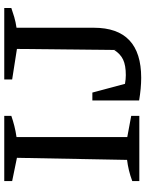

<svg xmlns="http://www.w3.org/2000/svg" viewBox="92 -782 699 924"><g transform="rotate(-90 442.0 -320.5)"><path d="M32 0V-34Q59 -44 84 -50Q109 -56 134 -59L144 -589L32 -612V-650H346V-616Q323 -608 297.5 -601.5Q272 -595 244 -591V-58L346 -39V0ZM420 -1V-226H458L500 -69Q523 -65 542 -65Q589 -65 616.5 -78Q644 -91 663 -121L668 -589L521 -612V-650H865V-616Q845 -609 821.5 -602Q798 -595 770 -591V-219Q770 9 529 9Q479 9 420 -1Z"/></g></svg>

Font: Piazzolla Medium
Style: Regular
Weight: 500
Designer: Juan Pablo del Peral
Foundry: Huerta Tipografica
Version: Version 1.330